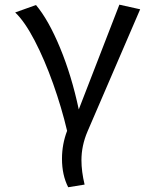

<svg xmlns="http://www.w3.org/2000/svg" viewBox="-20 -572 655 810"><path d="M483.6 -552.3 571.3 -532.8 349.2 -17.4Q323.6 42.6 323.6 103.6Q323.6 151.3 336.9 206.7L267.7 217.9Q241.5 166.7 241.5 97.9Q241.5 36.4 263.1 -20Q240 -117.9 204.1 -219Q168.2 -320 126.2 -400.8Q84.1 -481.5 44.1 -519.5L131.8 -550.8Q184.6 -488.2 233.3 -370.5Q282.1 -252.8 312.3 -110.3Z"/></svg>

Font: Fira Code
Style: Regular
Weight: 400
Designer: Carrois Corporate, Edenspiekermann AG, Nikita Prokopov
Foundry: Carrois Corporate, Edenspiekermann AG, Nikita Prokopov
Version: Version 5.002